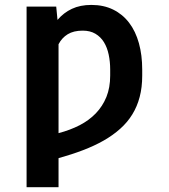

<svg xmlns="http://www.w3.org/2000/svg" viewBox="-20 -573 700 796"><path d="M218.4 -490.4Q243.6 -520.2 278.1 -536.4Q312.5 -552.6 358.7 -552.6Q409.8 -552.6 449.2 -533.2Q488.6 -513.8 515.4 -478.5Q542.3 -443.2 555.9 -393.8Q569.6 -344.5 569.6 -284.4V-259.2Q569.6 -210.9 559.1 -171.2Q548.7 -131.4 528.4 -98.5Q508.2 -65.7 478.3 -39.1Q448.5 -12.4 410 9.6Q371.4 31.6 324.4 49.5Q277.3 67.5 222.7 82.7V203.1H90.2V-545.5H213.1ZM222.7 -21Q270.2 -33.4 309.7 -53.6Q349.1 -73.9 377.3 -103.2Q405.5 -132.5 421.2 -171.2Q436.8 -209.9 436.8 -259.2V-284.4Q436.8 -317.1 430.6 -346.6Q424.4 -376.1 410.9 -398.1Q397.4 -420.1 375.5 -433.1Q353.7 -446 322.8 -446Q285.2 -446 260.8 -431.1Q236.5 -416.2 222.7 -389.6Z"/></svg>

Font: Interop SemBd
Style: Regular
Weight: 600
Designer: Rasmus Andersson, Google, Jang Haemin
Foundry: jhaemin
Version: Version 1.008